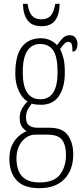

<svg xmlns="http://www.w3.org/2000/svg" viewBox="-20 -743 439 1004"><path d="M186 241Q104 241 66.5 199.5Q29 158 29 88Q29 45 43 16Q57 -13 78 -31Q99 -49 119 -57Q105 -65 94 -81.5Q83 -98 83 -127Q83 -155 95.5 -176Q108 -197 124 -212Q96 -229 78 -268Q60 -307 60 -358Q60 -454 95 -498.5Q130 -543 194 -543Q221 -543 243 -532.5Q265 -522 278 -507Q291 -525 306.5 -542Q322 -559 345 -559Q365 -559 375 -545Q385 -531 385 -513Q385 -495 378.5 -484Q372 -473 359 -473Q359 -499 355 -511.5Q351 -524 337 -524Q328 -524 318 -515.5Q308 -507 294 -486Q305 -466 312 -438Q319 -410 319 -363Q319 -285 287.5 -240Q256 -195 194 -195Q183 -195 169 -196.5Q155 -198 146 -201Q135 -188 125.5 -171Q116 -154 116 -128Q116 -99 132 -87Q148 -75 177 -75H240Q308 -75 335.5 -35Q363 5 363 64Q363 145 317 193Q271 241 186 241ZM191 -224Q281 -224 281 -365Q281 -447 258 -480Q235 -513 189 -513Q147 -513 123 -477.5Q99 -442 99 -364Q99 -224 191 -224ZM187 211Q262 211 293.5 170Q325 129 325 67Q325 16 304.5 -11.5Q284 -39 228 -39H166Q124 -39 95 -3.5Q66 32 66 86Q66 121 77 149.5Q88 178 114.5 194.5Q141 211 187 211ZM197 -606Q147 -606 124 -637Q101 -668 100 -723H124Q131 -678 148 -660Q165 -642 197 -642Q227 -642 244 -659.5Q261 -677 269 -723H292Q291 -668 269 -637Q247 -606 197 -606Z"/></svg>

Font: Noto Serif ExtraCondensed ExtraLight
Style: Regular
Weight: 200
Width: 2
Designer: Monotype Design Team
Foundry: Monotype Imaging Inc.
Version: Version 2.015